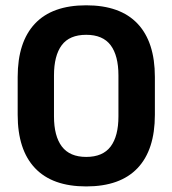

<svg xmlns="http://www.w3.org/2000/svg" viewBox="-20 -672 634 706"><path d="M297 13.5Q172.5 13.5 108.8 -53.8Q45 -121 45 -250V-389Q45 -517.5 108.5 -585Q172 -652.5 297 -652.5Q422 -652.5 485.8 -585Q549.5 -517.5 549.5 -389V-250Q549.5 -121 485.8 -53.8Q422 13.5 297 13.5ZM297 -95Q358 -95 386.8 -133.2Q415.5 -171.5 415.5 -244V-394.5Q415.5 -467.5 386.8 -505.8Q358 -544 297 -544Q235.5 -544 207 -505.8Q178.5 -467.5 178.5 -394.5V-244Q178.5 -171.5 207.5 -133.2Q236.5 -95 297 -95Z"/></svg>

Font: Anek Devanagari SemiBold
Style: Regular
Weight: 600
Designer: Kailash Malviya (Devanagari) & Yesha Goshar (Latin)
Foundry: Ek Type
Version: Version 1.003